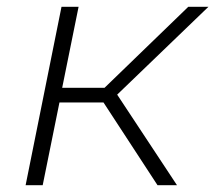

<svg xmlns="http://www.w3.org/2000/svg" viewBox="-20 -542 630 562"><path d="M323 -265 498 0H441L283 -242H154L105 0H55L160 -522H210L162 -285H286L531 -522H590Z"/></svg>

Font: Montserrat Alternates Light
Style: Italic
Weight: 300
Italic angle: -11.3°
Designer: Julieta Ulanovsky
Foundry: Julieta Ulanovsky
Version: Version 7.200